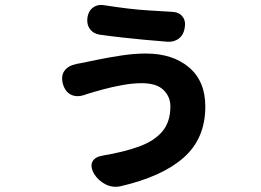

<svg xmlns="http://www.w3.org/2000/svg" viewBox="-20 -673 1040 764"><path d="M658 -250Q658 -288 630.5 -315Q603 -342 544 -342Q508 -342 467 -334.5Q426 -327 389 -317Q352 -307 327 -299Q326 -299 322 -297.5Q318 -296 316 -295Q285 -285 262 -296.5Q239 -308 230 -340Q222 -372 237 -392Q252 -412 283 -418Q288 -420 298 -421Q327 -427 371 -436Q415 -445 465 -452.5Q515 -460 560 -460Q667 -460 732 -405Q797 -350 797 -249Q797 -122 711 -46Q625 30 460 68Q429 75 400 60.5Q371 46 354 18Q338 -11 348 -30Q358 -49 389 -54Q473 -68 533.5 -90Q594 -112 626 -150Q658 -188 658 -250ZM328 -604Q332 -630 351 -643.5Q370 -657 396 -652Q448 -644 489.5 -639Q531 -634 572 -631.5Q613 -629 664 -626Q692 -625 706 -607.5Q720 -590 715 -562Q711 -535 692 -520Q673 -505 645 -507Q594 -511 552 -515Q510 -519 469 -523.5Q428 -528 377 -535Q351 -539 337.5 -558Q324 -577 328 -604Z"/></svg>

Font: Chiron GoRound TC EB
Style: Regular
Weight: 700
Designer: Ryoko NISHIZUKA 西塚涼子 (kana, bopomofo & ideographs); Paul D. Hunt (Latin, Greek & Cyrillic); Sandoll Communications 산돌커뮤니
Foundry: Adobe
Version: Version 1.000;hotconv 1.1.1;makeotfexe 2.6.0